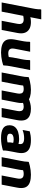

<svg xmlns="http://www.w3.org/2000/svg" viewBox="1417 -2217 812 3686"><g transform="rotate(90 1823.0 -374.0)"><path d="M203.2 0H27.2L141.9 -593.6Q146.6 -616.4 150.8 -643.5Q155.1 -670.6 157.5 -698.1Q159.9 -725.6 158.9 -749.2L165.7 -760H351.2ZM267.2 -537.6Q298.4 -548.7 331.8 -555.2Q365.1 -561.6 403.2 -561.6Q476 -561.6 524.3 -537.7Q572.6 -513.9 596.3 -471.8Q620 -429.8 620 -375.6Q620 -358.5 618.4 -339.3Q616.7 -320.1 612 -298L554.8 0H378.8L436 -298Q438.3 -311.5 439.4 -323.2Q440.6 -334.9 440.6 -343.4Q440.6 -380.9 419.4 -401.8Q398.2 -422.8 349.6 -422.8Q328.3 -422.8 302.1 -418Q275.9 -413.2 251.6 -404.8Z M732 -174Q732 -191.1 734 -210.7Q736 -230.2 740 -251.6L765.2 -382.8Q769.9 -405.6 774 -432.1Q778.1 -458.6 780.3 -485.5Q782.6 -512.4 781.6 -536L788.4 -546.8H973.2L916 -251.6Q913.7 -238.4 912.6 -226.7Q911.4 -215 911.4 -206.2Q911.4 -169 932.9 -147.9Q954.4 -126.8 1004.8 -126.8Q1033.6 -126.8 1062.8 -133.9Q1091.9 -140.9 1115.6 -150.8L1076 -96Q1073.9 -120 1075.7 -150.6Q1077.6 -181.1 1084 -213.6L1116.8 -382.8Q1121.5 -405.6 1125.6 -432.1Q1129.7 -458.6 1131.9 -485.5Q1134.2 -512.4 1133.2 -536L1140 -546.8H1324.8L1254.4 -185.6Q1247.7 -150 1242 -110.7Q1236.2 -71.4 1235.6 -36L1228.8 -28Q1198.8 -17.4 1157.9 -8.4Q1117 0.6 1072.9 6.3Q1028.8 12 988.8 12Q907.2 12 849.8 -6.3Q792.3 -24.5 762.1 -65.2Q732 -105.8 732 -174Z M1371.2 0 1441.6 -364Q1449 -399.6 1454.5 -438.9Q1460.1 -478.2 1460.4 -513.6L1467.2 -521.6Q1497.2 -532.2 1537.1 -541.2Q1577 -550.2 1620.1 -555.9Q1663.2 -561.6 1703.2 -561.6Q1781.8 -561.6 1838.9 -544.3Q1895.9 -527 1926.6 -486.2Q1957.3 -445.4 1957.3 -375.6Q1957.3 -358.5 1955.7 -339.3Q1954 -320.1 1949.3 -298L1892.1 0H1716.1L1773.3 -298Q1775.6 -311.5 1776.7 -323Q1777.9 -334.6 1777.9 -343.4Q1777.9 -380.9 1757.7 -401.8Q1737.6 -422.8 1687.2 -422.8Q1660.5 -422.8 1637.8 -417Q1615 -411.2 1591.6 -401.6L1617.2 -453.6Q1623.2 -431.7 1620.7 -400.2Q1618.1 -368.8 1612 -336L1547.2 0ZM2052.8 0 2110 -298Q2112.3 -311.5 2113.4 -323Q2114.6 -334.6 2114.6 -343.4Q2114.6 -380.9 2094.3 -401.8Q2074 -422.8 2023.6 -422.8Q2001.4 -422.8 1979.7 -417.8Q1958 -412.8 1936.4 -402L1867.2 -517.6Q1911.3 -535.6 1962.3 -548.6Q2013.3 -561.6 2067.3 -561.6Q2135.2 -561.6 2186.1 -543.4Q2237 -525.1 2265.5 -484.4Q2294 -443.8 2294 -375.6Q2294 -358.5 2292.4 -339.3Q2290.7 -320.1 2286 -298L2228.8 0Z M2630.4 12Q2509.5 12 2447.1 -25Q2384.8 -62 2384.8 -149.6Q2384.8 -215.6 2420 -256.4Q2455.2 -297.2 2514.8 -316Q2574.4 -334.8 2648 -334.8Q2683.1 -334.8 2712.3 -329.5Q2741.6 -324.2 2756 -319.2L2739.2 -214Q2722.7 -221.8 2703.9 -226.3Q2685.1 -230.8 2654.8 -230.8Q2606.2 -230.8 2576.5 -213.7Q2546.8 -196.6 2546.8 -160.6Q2546.8 -128.2 2571.3 -115.7Q2595.8 -103.2 2637.2 -103.2Q2659.1 -103.2 2685 -107.3Q2710.9 -111.3 2729.2 -120L2726.6 -74.6Q2716.5 -88.9 2713.7 -111.3Q2710.9 -133.7 2713.2 -158.6Q2715.6 -183.4 2720 -204.7L2740.3 -313.3Q2757 -380 2729.1 -405.6Q2701.2 -431.2 2635.2 -431.2Q2590.2 -431.2 2551.8 -423.6Q2513.5 -416.1 2487.2 -404.8H2475.2L2501 -539.2Q2539.3 -549.7 2582.1 -555.7Q2624.9 -561.6 2670.8 -561.6Q2764.6 -561.6 2824.1 -535.5Q2883.5 -509.3 2906.3 -452.9Q2929 -396.5 2911.2 -304.4L2890 -194.4Q2882.7 -154.6 2875.3 -112Q2867.9 -69.4 2870 -30.4L2863.2 -22.4Q2808 -6.5 2750.9 2.8Q2693.7 12 2630.4 12Z M2997.2 0 3067.6 -364Q3075 -399.6 3080.5 -438.9Q3086.1 -478.2 3086.4 -513.6L3093.2 -521.6Q3123.2 -532.2 3164.1 -541.2Q3205 -550.2 3249.1 -555.9Q3293.2 -561.6 3333.2 -561.6Q3414.8 -561.6 3472.3 -543.4Q3529.7 -525.1 3559.9 -484.4Q3590 -443.8 3590 -375.6Q3590 -358.5 3588.4 -339.3Q3586.7 -320.1 3582 -298L3524.8 0H3348.8L3406 -298Q3408.3 -311.5 3409.4 -323Q3410.6 -334.6 3410.6 -343.4Q3410.6 -380.9 3389.1 -401.8Q3367.6 -422.8 3317.2 -422.8Q3287.5 -422.8 3260.8 -415.3Q3234.1 -407.8 3217.6 -398.8L3243.2 -450.8Q3249.2 -428.9 3246.7 -398.8Q3244.1 -368.8 3238 -336L3173.2 0Z"/></g></svg>

Font: Kufam
Style: Italic
Weight: 400
Italic angle: -11°
Designer: Artur Schmal
Foundry: Original Type
Version: Version 1.301; ttfautohint (v1.8.3)